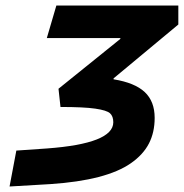

<svg xmlns="http://www.w3.org/2000/svg" viewBox="-20 -675 675 705"><path d="M151.9 -535.2 187 -654.8H634.8V-585L397 -387.2V-383.8Q475.1 -371.1 511.5 -336.9Q547.9 -302.7 547.9 -242.2Q547.9 -189 526.9 -148.2Q505.9 -107.4 460.9 -75.9Q416 -44.4 342 -25.1Q268.1 -5.9 165 1L15.1 9.8L40 -122.1L152.8 -129.9Q396 -147.9 396 -226.1Q396 -248 384 -259Q372.1 -270 329.8 -276.1Q287.6 -282.2 202.1 -282.2L194.8 -349.1L421.9 -532.2V-535.2Z"/></svg>

Font: IntelOne Mono Bold
Style: Italic
Weight: 700
Italic angle: -16°
Designer: Fred Shallcrass
Foundry: Frere-Jones Type LLC
Version: Version 1.200;hotconv 1.1.0;makeotfexe 2.6.0;FJTRelease1.2